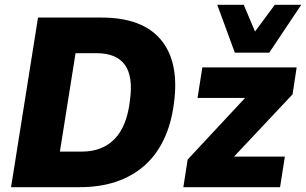

<svg xmlns="http://www.w3.org/2000/svg" viewBox="-20 -778 1272 798"><path d="M26 0 138 -705H402Q572 -705 649 -612.5Q726 -520 703 -349Q692 -263 660.5 -197.5Q629 -132 579 -88.5Q529 -45 462 -22.5Q395 0 310 0ZM229 -148H321Q364 -148 398 -161.5Q432 -175 457 -201Q482 -227 498 -267Q514 -307 520 -360Q534 -460 499 -508.5Q464 -557 381 -557H294ZM742 0 760 -115 1036 -411 1028 -371H801L821 -498H1213L1196 -386L915 -87L923 -127H1164L1144 0ZM956 -559 883 -758H993L1040 -647L1122 -758H1232L1099 -559Z"/></svg>

Font: Nunito Sans 10pt SemiCondensed Black
Style: Italic
Weight: 900
Width: 4
Italic angle: -9°
Designer: Vernon Adams
Foundry: Vernon Adams
Version: Version 3.101;gftools[0.9.27]